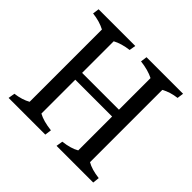

<svg xmlns="http://www.w3.org/2000/svg" viewBox="-163 -840 1014 1014"><g transform="rotate(45 343.5 -333.5)"><path d="M481 -317H206V-64Q242 -44 304 -37Q300 -13 299 0H25L31 -37Q83 -44 118 -64V-604Q78 -625 25 -631Q29 -655 30 -667H304L298 -631Q243 -624 206 -604V-368H481V-604Q442 -624 383 -631Q387 -655 388 -667H661Q657 -643 656 -631Q607 -625 569 -604V-64Q603 -44 661 -37L657 0H383L389 -37Q447 -44 481 -64Z"/></g></svg>

Font: Caladea
Style: Regular
Weight: 400
Designer: Carolina Giovagnoli and Andres Torresi
Foundry: Carolina Giovagnoli and Andres Torresi
Version: Version 1.002